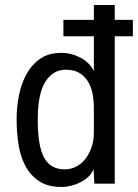

<svg xmlns="http://www.w3.org/2000/svg" viewBox="-20 -746 548 763"><path d="M353 -318Q353 -346 348 -373Q343 -400 330 -421.5Q317 -443 295.5 -456Q274 -469 241 -469Q191 -469 160.5 -421.5Q130 -374 130 -270Q130 -165 155.5 -119Q181 -73 237 -73Q261 -73 282 -83.5Q303 -94 318.5 -113.5Q334 -133 343.5 -160Q353 -187 353 -220ZM224 -536Q263 -536 298.5 -517.5Q334 -499 352 -466H353V-726H436V-16H355L352 -72H351Q345 -57 331.5 -44Q318 -31 300.5 -22Q283 -13 263 -8Q243 -3 225 -3Q170 -3 135.5 -26Q101 -49 81 -86.5Q61 -124 53.5 -172.5Q46 -221 46 -273Q46 -318 55 -365Q64 -412 84.5 -450Q105 -488 139 -512Q173 -536 224 -536ZM508 -602H232V-667H508Z"/></svg>

Font: D2Coding ligature
Style: Regular
Weight: 400
Monospace: yes
Designer: Yong-Rak Park; Jeong-Hwan Yoon; Sang-Min Lee;
Foundry: NHN Corporation
Version: Version 1.3.2; Build 20180524